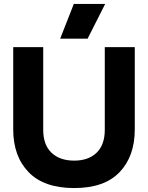

<svg xmlns="http://www.w3.org/2000/svg" viewBox="-20 -938 751 973"><path d="M354 -918H513L424 -742H285ZM47 -282V-699H199V-280Q199 -204 241 -164Q283 -124 356 -124Q428 -124 469.5 -164Q511 -204 511 -280V-699H663V-282Q663 -146 586 -65.5Q509 15 356 15Q203 15 125 -65.5Q47 -146 47 -282Z"/></svg>

Font: Prompt SemiBold
Style: Regular
Weight: 600
Designer: Katatrad Team
Foundry: CadsonDemak
Version: Version 1.001